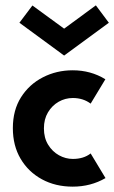

<svg xmlns="http://www.w3.org/2000/svg" viewBox="-20 -685 426 717"><path d="M251.5 12Q187 12 136.5 -15.5Q86 -43 57 -92Q28 -141 28 -206.5Q28 -273.5 58.5 -321.8Q89 -370 140 -396.2Q191 -422.5 251.5 -422.5Q319 -422.5 373.5 -389L318.5 -298Q290.5 -319 252 -319Q223.5 -319 199 -305Q174.5 -291 159.2 -265.5Q144 -240 144 -205.5Q144 -170 159.8 -144.5Q175.5 -119 200.2 -105.2Q225 -91.5 252 -91.5Q292.5 -91.5 318.5 -112L374 -20Q319 12 251.5 12ZM219.5 -477.5 52.5 -600 101 -664.5 219.5 -578 338 -665 386.5 -600Z"/></svg>

Font: Lucymar Sans SemiBold
Style: Regular
Weight: 600
Foundry: The League of Moveable Type (original font) / Main changes by Cristiano Sobral with portions from Mirco Monsees
Version: Version 2.001;August 30, 2020;FontCreator 13.0.0.2681 64-bit